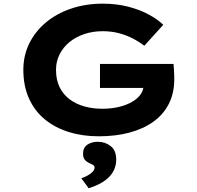

<svg xmlns="http://www.w3.org/2000/svg" viewBox="-20 -734 1075 1048"><path d="M518.7 10Q430.3 10 354.7 -13.7Q279.2 -37.4 224.1 -82.9Q169 -128.4 138.2 -196.5Q107.4 -264.6 107.4 -352.9Q107.4 -430.7 139.7 -496.6Q172 -562.5 230.3 -611.3Q288.7 -660 368.1 -687Q447.6 -714 541.5 -714Q616.5 -714 679.9 -697.5Q743.4 -681 791.7 -654.9Q840.1 -628.8 871 -598.5L767.7 -484.3Q738.4 -506.6 703.8 -524.5Q669.2 -542.4 628.5 -553Q587.9 -563.7 539.8 -563.7Q486.1 -563.7 439.5 -547.8Q392.9 -532 358.6 -503.7Q324.2 -475.5 305 -436.9Q285.7 -398.3 285.7 -352.9Q285.7 -296.8 306.2 -256.5Q326.7 -216.3 361.8 -190.6Q396.9 -164.9 442.6 -152.6Q488.2 -140.4 537.6 -140.4Q586.6 -140.4 628.1 -150.1Q669.5 -159.9 700.4 -177.7Q731.3 -195.4 748.1 -219.9Q764.8 -244.4 764 -274.4L763.6 -293.6L787 -254H525.7V-384.9H927.2Q928.6 -370.9 929.6 -353Q930.6 -335.2 930.9 -321.1Q931.2 -307 931.2 -302Q931.2 -225.6 901.6 -167.4Q872.1 -109.1 817.4 -69.9Q762.6 -30.6 687 -10.3Q611.3 10 518.7 10ZM463.9 293.5 423.8 238.9Q437.8 234.7 454.4 226.2Q471 217.6 483.6 205.5Q496.2 193.4 496.2 181.2Q496.2 172 489.5 167.6Q482.9 163.3 471.6 158Q453.7 150.4 443.5 138.8Q433.4 127.2 433.4 104.9Q433.4 71.7 456.7 55.8Q480 39.8 513.9 39.8Q553.9 39.8 584.1 63.4Q614.3 87 614.3 136.9Q614.3 168.2 602.1 193.7Q590 219.2 568.6 238.5Q547.1 257.8 520.1 271.2Q493.1 284.7 463.9 293.5Z"/></svg>

Font: Lexend Tera
Style: Regular
Weight: 400
Designer: Bonnie Shaver-Troup, Thomas Jockin
Foundry: Lexend
Version: Version 1.007